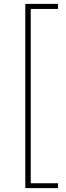

<svg xmlns="http://www.w3.org/2000/svg" viewBox="-20 -800 339 987"><path d="M110 167H278V142H138V-754H278V-780H110Z"/></svg>

Font: Harano Aji Gothic KR ExtraLight
Style: Regular
Weight: 250
Foundry: Masamichi Hosoda
Version: HaranoAjiGothicKR-ExtraLight version 20220220;ttx 4.29.1